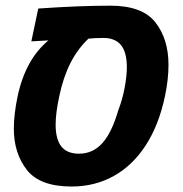

<svg xmlns="http://www.w3.org/2000/svg" viewBox="-20 -662 657 691"><path d="M29.8 -199.2Q29.8 -250.5 43.5 -315.9Q71.8 -448.2 154.3 -516.6L92.8 -513.2L117.7 -631.3Q266.6 -641.6 377.4 -641.6Q492.2 -641.6 539.3 -581.5Q586.4 -521.5 586.4 -428.7Q586.4 -376 573.7 -315.9Q551.8 -211.9 504.6 -139.2Q457.5 -66.4 389.4 -28.6Q321.3 9.3 237.8 9.3Q123.5 9.3 76.7 -50.5Q29.8 -110.4 29.8 -199.2ZM405.8 -265.6Q420.4 -302.7 428.5 -345.7Q436.5 -388.7 436.5 -420.4Q436.5 -477.5 412.6 -502.9Q402.8 -513.7 387.7 -519.5Q372.6 -525.4 354 -525.4Q320.3 -525.4 298.3 -522.9Q259.3 -485.8 233.4 -434.8Q207.5 -383.8 193.4 -315.9Q180.2 -255.4 180.2 -213.4Q180.2 -161.1 200.7 -135Q221.2 -108.9 264.2 -108.9Q314.5 -108.9 348.6 -147.2Q382.8 -185.5 405.8 -265.6Z"/></svg>

Font: Viking Open Sans
Style: Bold Italic
Weight: 700
Italic angle: -12°
Foundry: Ascender Corporation
Version: Version 2.000